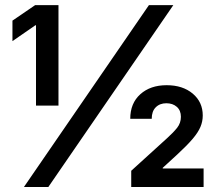

<svg xmlns="http://www.w3.org/2000/svg" viewBox="-20 -748 871 768"><path d="M213.9 -727.5V-325.7H124V-647H121.6L29.8 -583.5V-665.5L120.6 -727.5ZM75.7 0 575.7 -727.5H673.3L173.3 0ZM504.9 0V-64.9L648.9 -195.8Q673.3 -217.8 688.5 -236.8Q703.6 -255.9 703.6 -280.8Q703.6 -306.2 687.3 -320.6Q670.9 -335 645.5 -335Q619.1 -335 603 -318.8Q586.9 -302.7 586.9 -272.9H501Q501 -335 541.3 -371.1Q581.5 -407.2 646.5 -407.2Q710.9 -407.2 751 -373.5Q791 -339.8 791 -286.1Q791 -262.2 781.7 -240.2Q772.5 -218.3 750.5 -192.4Q728.5 -166.5 690.4 -131.3L630.9 -76.7V-74.2H794.4V0Z"/></svg>

Font: Inter 24pt SemiBold
Style: Regular
Weight: 600
Designer: Rasmus Andersson
Foundry: rsms
Version: Version 4.001;git-66647c0bb